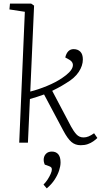

<svg xmlns="http://www.w3.org/2000/svg" viewBox="-20 -787 557 1059"><path d="M117 -722 32 -735 35 -767H152L168 -756L147 -282Q191 -293 239.5 -313Q288 -333 323 -357Q371 -389 380 -416Q389 -443 360 -459L340 -470Q345 -492 356.5 -504Q368 -516 386 -516Q409 -516 423 -502Q437 -488 437 -459Q437 -425 414.5 -390.5Q392 -356 344 -328Q319 -312 297.5 -301Q276 -290 268 -286L372 -89Q386 -63 401.5 -46Q417 -29 441 -29Q455 -29 468.5 -34.5Q482 -40 499 -52L517 -26Q508 -17 494.5 -7.5Q481 2 464 8Q447 14 425 14Q395 14 374 -4Q353 -22 330 -65L223 -266Q203 -259 183.5 -252.5Q164 -246 145 -241L134 0H86ZM238 252 220 231Q233 218 243 202.5Q253 187 259.5 172Q266 157 266 148Q266 141 263 137Q260 133 252 130L227 121Q219 103 221.5 86.5Q224 70 235.5 59.5Q247 49 266 49Q289 49 301.5 64Q314 79 314 109Q314 129 306 153.5Q298 178 281.5 203.5Q265 229 238 252Z"/></svg>

Font: Literata ExtraLight
Style: Italic
Weight: 250
Italic angle: -2°
Designer: Latin by Veronika Burian and Jose Scaglione. Greek by Irene Vlachou. Cyrillic by Vera Evstafieva
Foundry: TypeTogether
Version: Version 3.002